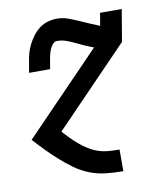

<svg xmlns="http://www.w3.org/2000/svg" viewBox="-83 -598 766 882"><g transform="rotate(-10 300.0 -156.5)"><path d="M420 215Q379 215 339 210.5Q299 206 263 191.5Q227 177 196 154.5Q165 132 137 107Q109 82 82.5 55Q56 28 31 0L387 -368Q366 -376 346.5 -384.5Q327 -393 308 -402.5Q289 -412 268 -419.5Q247 -427 225 -427Q213 -427 204.5 -417Q196 -407 191.5 -396.5Q187 -386 184 -374.5Q181 -363 179 -352L171 -305H73L81 -352Q84 -372 89.5 -393Q95 -414 105 -433.5Q115 -453 129 -471.5Q143 -490 160.5 -503Q178 -516 199.5 -522Q221 -528 242 -528Q268 -528 292 -519.5Q316 -511 339.5 -500.5Q363 -490 386 -480Q409 -470 432 -461L442 -520H543L518 -371L172 -13Q188 4 204.5 21Q221 38 239 53Q257 68 277.5 81Q298 94 321 102Q344 110 369.5 112Q395 114 420 114H421V215Z"/></g></svg>

Font: Iosevka HT Extended
Style: Bold Italic
Weight: 700
Width: 7
Italic angle: -9°
Monospace: yes
Designer: Belleve Invis
Foundry: Belleve Invis
Version: Version 32.3.0; ttfautohint (v1.8.4)